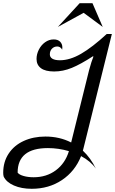

<svg xmlns="http://www.w3.org/2000/svg" viewBox="-99 -918 718 1198"><path d="M499 134Q467 88 407 56Q369 151 287.5 205.5Q206 260 99 260Q35 260 -12 239.5Q-59 219 -76 184Q-79 174 -79 160Q-79 92 -45 40.5Q-11 -11 49 -38.5Q109 -66 184 -66Q273 -66 345 -29L457 -481Q472 -536 484 -565L481 -567Q404 -517 349 -494.5Q294 -472 239 -472Q184 -472 156.5 -492.5Q129 -513 129 -550Q129 -580 143.5 -608.5Q158 -637 182.5 -654.5Q207 -672 236 -672Q262 -672 276 -658Q290 -644 290 -622Q290 -613 289 -608Q278 -628 258 -628Q239 -628 225.5 -614.5Q212 -601 212 -579Q212 -561 228 -551.5Q244 -542 275 -542Q337 -542 407 -582.5Q477 -623 567 -706H599L421 11L418 22Q467 68 499 134ZM331 25Q266 6 200 6Q11 6 11 159Q20 172 48 180Q76 188 111 188Q191 188 249.5 144.5Q308 101 331 25ZM398 -898H478L542 -750L423 -838L262 -750Z"/></svg>

Font: Srisakdi
Style: Bold
Weight: 700
Designer: Cadson Demak Co.,Ltd.
Foundry: Cadson Demak Co.,Ltd.
Version: Version 1.000